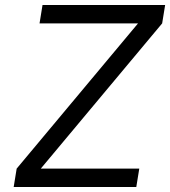

<svg xmlns="http://www.w3.org/2000/svg" viewBox="-20 -752 684 772"><path d="M35 0H528L540 -74H144L632 -658L644 -732H151L139 -658H535L47 -74Z"/></svg>

Font: Exo
Style: Regular Italic
Weight: 400
Designer: Natanael Gama
Version: Version 1.00